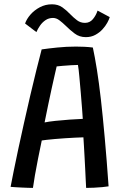

<svg xmlns="http://www.w3.org/2000/svg" viewBox="-20 -888 579 915"><path d="M137 7.5Q127.5 7.5 113.2 7Q99 6.5 83.5 5.8Q68 5 54 4.2Q40 3.5 30.5 2.5Q35.5 -23.5 44.8 -70.5Q54 -117.5 67 -177.2Q80 -237 94.5 -302.5Q109 -368 124.2 -432.8Q139.5 -497.5 153.5 -554.5Q167.5 -611.5 178.5 -652.5Q209 -657 252.8 -661.5Q296.5 -666 342 -666Q361.5 -666 382.5 -665Q403.5 -664 422.5 -661.5Q432 -617.5 441.8 -556.5Q451.5 -495.5 460.8 -414.5Q470 -333.5 479.2 -230.8Q488.5 -128 497.5 0Q486 2 467 3.8Q448 5.5 427.8 6.5Q407.5 7.5 390.5 7.5Q389.5 -7 388.5 -30.5Q387.5 -54 386 -82.8Q384.5 -111.5 383 -140.2Q381.5 -169 380 -193.5Q378.5 -218 377.5 -233.5Q361.5 -233 338.5 -232Q315.5 -231 290.2 -229.2Q265 -227.5 241.8 -225.5Q218.5 -223.5 201.5 -221.5Q184.5 -219.5 179 -218.5Q170 -176 161.5 -132.8Q153 -89.5 146.5 -52.8Q140 -16 137 7.5ZM192.5 -304.5Q211 -308.5 243.8 -312Q276.5 -315.5 312.2 -318Q348 -320.5 374.5 -321.5Q373.5 -337 371 -371Q368.5 -405 365 -445.5Q361.5 -486 358.2 -522.2Q355 -558.5 351.5 -578.5Q340 -578.5 318.8 -577.2Q297.5 -576 277.8 -574.2Q258 -572.5 250 -571.5Q247 -558.5 241 -532.2Q235 -506 227 -469.8Q219 -433.5 210.2 -391.2Q201.5 -349 192.5 -304.5ZM99.5 -776Q107 -797.5 125.2 -818.5Q143.5 -839.5 170 -853.5Q196.5 -867.5 227.5 -867.5Q257 -867.5 277.5 -852.8Q298 -838 315 -820Q330.5 -804 347 -791.5Q363.5 -779 385 -779Q408 -779 422.8 -796.8Q437.5 -814.5 445 -837.5L503 -806.5Q500 -795.5 491.2 -779.5Q482.5 -763.5 468.2 -748Q454 -732.5 434.2 -721.8Q414.5 -711 389 -711Q358.5 -711 335.8 -728.2Q313 -745.5 294 -764.5Q278.5 -779.5 263.5 -791Q248.5 -802.5 232.5 -802.5Q212.5 -802.5 197 -792Q181.5 -781.5 170.8 -766Q160 -750.5 153.5 -735Z"/></svg>

Font: Grandstander Thin
Style: Regular
Weight: 400
Version: Version 1.200